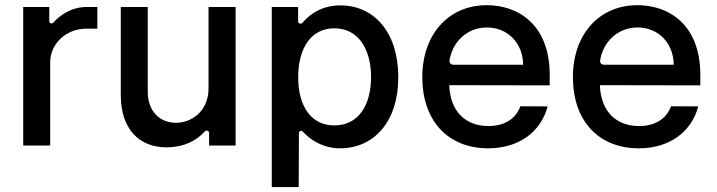

<svg xmlns="http://www.w3.org/2000/svg" viewBox="-20 -573 2822 756"><path d="M71.4 0H177.6V-327.4C177.6 -401.6 241.1 -460.2 320.3 -460.2H363.3V-545.5H321C262.1 -545.5 218 -514.6 190.3 -484.4C183.9 -477.6 174 -480.8 174 -490.1V-545.5H71.4Z M801.1 -226.2C801.5 -133.5 732.6 -89.5 672.9 -89.5C607.2 -89.5 561.8 -137.1 561.8 -211.3V-545.5H455.6V-198.5C455.6 -63.2 529.8 7.1 634.6 7.1C704.9 7.1 753.9 -19.5 785.5 -54.7C791.9 -62.1 803.3 -58.6 803.3 -49V0H907.7V-545.5H801.1Z M1050.1 163.7H1156.2L1157 -48.7C1157 -57.5 1166.5 -60.7 1172.6 -54.3C1203.1 -21.7 1251.4 11 1318.9 11C1452.8 11 1548.7 -94.5 1548.3 -269.9C1547.9 -448.2 1451.3 -551.8 1320.3 -551.8C1253.6 -551.8 1203.8 -522.4 1171.2 -483.7C1165.1 -476.6 1153.8 -480.1 1153.8 -489V-545.5H1050.1ZM1154.1 -268.8C1154.1 -383.9 1205.3 -461.6 1296.5 -461.6C1391.7 -461.6 1441.1 -378.2 1441.1 -268.8C1440.7 -160.5 1392.8 -79.2 1296.5 -79.2C1204.2 -79.2 1154.5 -155.2 1154.1 -268.8Z M1897 -552.6C1745 -552.6 1642.8 -436.8 1642.8 -269.2C1642.8 -99.8 1741.5 11 1902.3 11C2021.3 11 2109 -51.8 2136.4 -154.1L2029.1 -154.5C2009.9 -103 1964.1 -76.7 1903.4 -76.7C1813.9 -76.7 1752.8 -132.8 1748.9 -237.6L2144.5 -236.9V-277.7C2144.5 -475.5 2021 -552.6 1897 -552.6ZM2039.8 -318.2H1764.9C1755.7 -318.2 1748.6 -325.3 1750 -334.5C1760.3 -405.5 1817.1 -464.8 1897.7 -464.8C1980.5 -464.8 2039.4 -401.3 2039.8 -318.2Z M2490.1 -552.6C2338.1 -552.6 2235.8 -436.8 2235.8 -269.2C2235.8 -99.8 2334.5 11 2495.4 11C2614.3 11 2702.1 -51.8 2729.4 -154.1L2622.2 -154.5C2603 -103 2557.2 -76.7 2496.4 -76.7C2407 -76.7 2345.9 -132.8 2342 -237.6L2737.6 -236.9V-277.7C2737.6 -475.5 2614 -552.6 2490.1 -552.6ZM2632.8 -318.2H2358C2348.7 -318.2 2341.6 -325.3 2343 -334.5C2353.3 -405.5 2410.2 -464.8 2490.8 -464.8C2573.5 -464.8 2632.5 -401.3 2632.8 -318.2Z"/></svg>

Font: RA Harald Medium
Style: Regular
Weight: 500
Designer: Rasmus Andersson
Foundry: rsms
Version: Version 3.000;hotconv 1.0.109;makeotfexe 2.5.65596